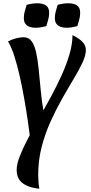

<svg xmlns="http://www.w3.org/2000/svg" viewBox="-20 -814 556 1176"><path d="M82 228Q82 193 100.5 144.5Q119 96 149.5 38Q180 -20 216.5 -85Q253 -150 289.5 -217Q326 -284 356.5 -351Q387 -418 405.5 -481Q424 -544 424 -599Q468 -577 487 -555.5Q506 -534 506 -508Q506 -475 485 -430Q464 -385 430.5 -329.5Q397 -274 360 -208.5Q323 -143 289.5 -69Q256 5 235 86.5Q214 168 214 256Q214 276 215.5 298Q217 320 221 342Q176 337 148.5 325Q121 313 106.5 297Q92 281 87 262.5Q82 244 82 228ZM167 50Q160 -8 150 -76Q140 -144 127.5 -214.5Q115 -285 100 -351Q85 -417 67.5 -471.5Q50 -526 29 -560Q53 -573 79 -579.5Q105 -586 124 -586Q156 -586 174 -561Q192 -536 201.5 -492Q211 -448 217 -389Q223 -330 229.5 -260.5Q236 -191 249 -117ZM264 -654Q249 -650 231.5 -647Q214 -644 197 -644Q179 -644 163 -649Q147 -654 136.5 -667Q126 -680 126 -704Q126 -724 131.5 -744Q137 -764 143 -784Q158 -789 176 -791.5Q194 -794 211 -794Q228 -794 244.5 -789Q261 -784 271 -771.5Q281 -759 281 -735Q281 -714 275.5 -694.5Q270 -675 264 -654ZM454 -654Q439 -650 421.5 -647Q404 -644 387 -644Q369 -644 353 -649Q337 -654 326.5 -667Q316 -680 316 -704Q316 -724 321.5 -744Q327 -764 333 -784Q348 -789 366 -791.5Q384 -794 401 -794Q418 -794 434.5 -789Q451 -784 461 -771.5Q471 -759 471 -735Q471 -714 465.5 -694.5Q460 -675 454 -654Z"/></svg>

Font: Merienda
Style: Bold
Weight: 700
Designer: Eduardo Rodriguez Tunni
Foundry: Eduardo Rodriguez Tunni
Version: Version 2.001